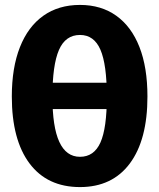

<svg xmlns="http://www.w3.org/2000/svg" viewBox="-20 -740 646 780"><path d="M305 20Q172 20 100 -76Q28 -172 28 -348Q28 -465 61 -548.5Q94 -632 156 -676Q218 -720 305 -720Q391 -720 452.5 -676Q514 -632 546.5 -549Q579 -466 579 -348Q579 -172 507.5 -76Q436 20 305 20ZM305 -103Q362 -103 388 -161Q414 -219 414 -347Q414 -478 388 -538Q362 -598 305 -598Q246 -598 219.5 -537Q193 -476 193 -347Q193 -224 221 -163.5Q249 -103 305 -103ZM163 -297V-404H444V-297Z"/></svg>

Font: Moderustic
Style: Bold
Weight: 700
Designer: Tural Alisoy
Foundry: TAFT Foundry
Version: Version 2.120